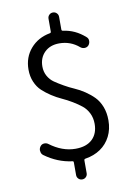

<svg xmlns="http://www.w3.org/2000/svg" viewBox="-102 -898 753 1083"><g transform="rotate(-10 274.5 -356.0)"><path d="M442.4 -664.1Q453.1 -655.3 453.1 -641.1Q453.1 -627 444.3 -616.2Q435.5 -606.4 421.9 -606Q408.2 -605.5 397.5 -614.3Q348.6 -656.2 284.2 -656.2Q231.4 -656.2 199.7 -625Q168 -593.8 168 -543.9Q168 -513.7 181.6 -489.3Q195.3 -464.8 217.3 -449.7Q239.3 -434.6 267.6 -418.5Q295.9 -402.3 325.2 -389.6Q354.5 -377 382.8 -357.9Q411.1 -338.9 433.1 -316.4Q455.1 -293.9 468.8 -259.3Q482.4 -224.6 482.4 -180.7Q482.4 -129.9 461.9 -89.4Q441.4 -48.8 404.3 -23.4Q367.2 2 317.4 9.8Q309.6 10.7 309.6 18.6V91.8Q309.6 104.5 300.8 113.3Q292 122.1 279.3 122.1Q266.6 122.1 257.8 113.3Q249 104.5 249 91.8V19.5Q249 11.7 242.2 11.7Q158.2 1 85.9 -51.8Q74.2 -60.5 73.2 -75.2Q72.3 -78.1 72.3 -80.1Q72.3 -91.8 79.1 -101.6Q86.9 -113.3 100.6 -114.7Q114.3 -116.2 125 -108.4Q196.3 -54.7 272.5 -54.7Q335 -54.7 368.7 -86.9Q402.3 -119.1 402.3 -174.8Q402.3 -209 388.7 -236.3Q375 -263.7 353 -281.2Q331.1 -298.8 302.7 -315.9Q274.4 -333 245.1 -346.2Q215.8 -359.4 187.5 -377.9Q159.2 -396.5 137.2 -417Q115.2 -437.5 101.6 -469.2Q87.9 -501 87.9 -540Q87.9 -610.4 130.4 -659.7Q172.9 -709 242.2 -721.7Q249 -722.7 249 -730.5V-803.7Q249 -816.4 257.8 -825.2Q266.6 -834 279.3 -834Q292 -834 300.8 -825.2Q309.6 -816.4 309.6 -803.7V-731.4Q309.6 -723.6 317.4 -722.7Q386.7 -713.9 442.4 -664.1Z"/></g></svg>

Font: Gen Jyuu Gothic P Normal
Style: Regular
Weight: 300
Designer: [Source Han Sans]
Ryoko NISHIZUKA  (kana & ideographs); Paul D. Hunt (Latin, Greek & Cyrillic); Wenlong ZHANG  (bopomofo
Version: Version 1.002.20150607